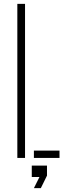

<svg xmlns="http://www.w3.org/2000/svg" viewBox="-20 -820 338 997"><path d="M70 0V-800H110V0ZM156 0V-38H289V0ZM156 157 185 99H145V40H224V92L192 157Z"/></svg>

Font: Big Shoulders Stencil Text Thin
Style: Regular
Weight: 100
Designer: Patric King
Foundry: XO Type Co
Version: Version 2.001